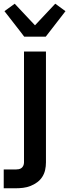

<svg xmlns="http://www.w3.org/2000/svg" viewBox="-38 -797 372 1032"><path d="M-18 215V114H46Q54 114 62.5 112.5Q71 111 77.5 106Q84 101 87.5 93Q91 85 91 76V-520H209V76Q209 97 204.5 117Q200 137 189 154Q178 171 161.5 183Q145 195 126 202.5Q107 210 86.5 212.5Q66 215 46 215ZM92 -600 77 -620 -14 -737 41 -777 150 -661 259 -777 314 -737 208 -600Z"/></svg>

Font: Iosevka Aile
Style: Bold
Weight: 700
Designer: Belleve Invis
Foundry: Belleve Invis
Version: Version 28.0.1; ttfautohint (v1.8.4)